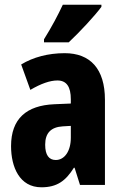

<svg xmlns="http://www.w3.org/2000/svg" viewBox="-20 -786 518 816"><path d="M411 -757V-766H247C226 -721 200 -672 167 -619V-606H272C320 -651 384 -720 411 -757ZM255 -560C185 -560 121 -543 70 -512L109 -404C155 -431 193 -444 224 -444C263 -444 281 -417 281 -364V-346L211 -343C92 -338 27 -281 27 -165C27 -76 63 10 156 10C222 10 259 -17 294 -73H297L320 0H426V-362C426 -494 363 -560 255 -560ZM247 -249 281 -251V-201C281 -143 254 -106 217 -106C188 -106 172 -127 172 -171C172 -221 197 -246 247 -249Z"/></svg>

Font: Noto Sans Myanmar ExtraCondensed ExtraBold
Style: Regular
Weight: 800
Width: 2
Designer: Monotype Design Team
Foundry: Monotype Imaging Inc.
Version: Version 2.107